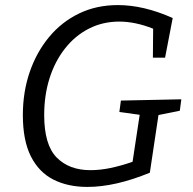

<svg xmlns="http://www.w3.org/2000/svg" viewBox="-20 -727 759 756"><path d="M324 9Q247 9 190 -20Q133 -49 101.5 -111.5Q70 -174 70 -274Q70 -365 97 -443.5Q124 -522 173.5 -581.5Q223 -641 291.5 -674Q360 -707 444 -707Q546 -707 660 -656L630 -500H582L583 -614Q548 -628 514.5 -635Q481 -642 450 -642Q384 -642 329.5 -614Q275 -586 235.5 -535.5Q196 -485 175 -418.5Q154 -352 154 -274Q154 -157 203 -107Q252 -57 336 -57Q374 -57 415 -65.5Q456 -74 502 -90L530 -275L450 -286L456 -331L694 -336L688 -291L604 -274L570 -47Q434 9 324 9Z"/></svg>

Font: Bitter
Style: Italic
Weight: 400
Italic angle: -9°
Designer: Sol Matas, and Bitter project Authors
Foundry: Sol Matas
Version: Version 2.001